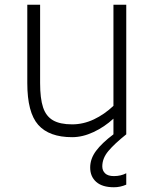

<svg xmlns="http://www.w3.org/2000/svg" viewBox="-20 -566 652 809"><path d="M512 -546V0Q462 40 436.5 70.5Q411 101 411 135Q411 153 423 164.5Q435 176 460 176Q489 176 512 164V212Q487 223 460 223Q411 223 385.5 200.5Q360 178 360 140Q360 103 384.5 70Q409 37 458 0V-66Q420 -31 374 -9.5Q328 12 284 12Q187 12 141 -40Q95 -92 95 -216V-546H149V-216Q149 -151 161.5 -113.5Q174 -76 203.5 -59Q233 -42 284 -42Q331 -42 375.5 -63Q420 -84 458 -120V-546Z"/></svg>

Font: Biryani UltraLight
Style: Regular
Weight: 250
Designer: Dan Reynolds and Mathieu Réguer
Foundry: Dan Reynolds and Mathieu Réguer
Version: Version 1.003; ttfautohint (v1.1) -l 5 -r 5 -G 72 -x 0 -D la